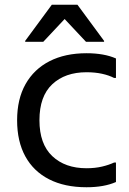

<svg xmlns="http://www.w3.org/2000/svg" viewBox="-20 -780 544 808"><path d="M52 -274Q52 -363 87.5 -426Q123 -489 188.5 -522.5Q254 -556 344 -556Q418 -556 468 -534V-452H460Q439 -463 409.5 -469.5Q380 -476 344 -476Q254 -476 200 -425.5Q146 -375 146 -274Q146 -174 200 -123Q254 -72 344 -72Q380 -72 409.5 -79Q439 -86 460 -96H468V-14Q418 8 344 8Q252 8 186.5 -25.5Q121 -59 86.5 -122Q52 -185 52 -274ZM86 -604V-608L198 -760H306L418 -608V-604H342L252 -700L162 -604Z"/></svg>

Font: Kufam
Style: Regular
Weight: 400
Designer: Wael Morcos, Artur Schmal
Foundry: Original Type
Version: Version 1.301; ttfautohint (v1.8.3)